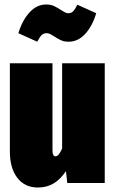

<svg xmlns="http://www.w3.org/2000/svg" viewBox="-20 -816 514 856"><path d="M447 0H280L274 -53Q250 -17 219.5 1.5Q189 20 149 20Q90 20 57 -23.5Q24 -67 24 -140V-534H214V-145Q214 -119 228 -119Q242 -119 257 -154V-534H447ZM221 -654Q219 -655 208.5 -661.5Q198 -668 188 -668Q174 -668 165.5 -659.5Q157 -651 146 -630L62 -668Q79 -725 111.5 -760.5Q144 -796 186 -796Q206 -796 220 -789.5Q234 -783 251 -772Q260 -766 268.5 -761.5Q277 -757 285 -757Q298 -757 306.5 -766Q315 -775 325 -795L409 -757Q392 -700 360 -665Q328 -630 286 -630Q266 -630 252 -636.5Q238 -643 221 -654Z"/></svg>

Font: Fira Sans Extra Condensed Black
Style: Regular
Weight: 900
Width: 1
Designer: Carrois Corporate & Edenspiekermann AG
Foundry: Carrois Corporate GbR & Edenspiekermann AG
Version: Version 4.203